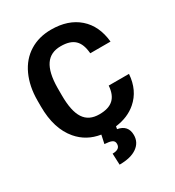

<svg xmlns="http://www.w3.org/2000/svg" viewBox="-220 -848 1095 1202"><g transform="rotate(-30 327.0 -247.5)"><path d="M475.1 -236.8C468.8 -150.4 425.8 -109.9 335.4 -109.9C235.4 -109.9 190.4 -177.7 190.4 -331.5V-385.3C191.9 -532.2 239.7 -600.6 337.4 -600.6C427.2 -600.6 468.8 -561.5 476.1 -469.7H622.6C614.7 -549.3 585.9 -610.8 535.6 -654.8C485.4 -698.7 419.4 -720.7 337.4 -720.7C278.3 -720.7 226.1 -707 181.6 -679.2C136.7 -651.4 102.1 -611.3 78.1 -559.1C54.2 -506.8 42 -446.8 42 -378.4V-335C42 -228 68.4 -143.6 120.6 -82.5C162.1 -33.7 215.8 -4.4 281.7 5.9L268.6 66.9C317.4 70.3 337.9 77.6 337.9 105C337.9 131.3 319.8 144.5 283.2 144.5L286.6 226.1C340.8 226.1 382.8 215.8 412.6 194.8C442.4 173.8 457 145.5 457 109.9C457 62.5 432.6 34.2 383.8 25.4L387.2 6.8C447.3 -0.5 497.1 -21.5 537.1 -56.2C587.9 -100.1 616.2 -160.2 621.6 -236.8Z"/></g></svg>

Font: Roboto
Style: Bold
Weight: 700
Designer: Google
Version: Version 2.137; 2017